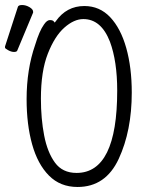

<svg xmlns="http://www.w3.org/2000/svg" viewBox="-65 -732 585 765"><path d="M-45 -547Q6 -703 6 -704Q8 -712 23 -712Q38 -712 52.5 -703.5Q67 -695 67 -685Q67 -683 67 -682L4 -531Q2 -525 -9 -525Q-20 -525 -32.5 -532Q-45 -539 -45 -542Q-45 -545 -45 -547ZM460 -363Q460 -211 408 -99Q356 13 244 13Q175 13 130 -32.5Q85 -78 63 -157Q41 -236 41 -337Q41 -455 75 -553Q92 -609 110 -634Q122 -652 133.5 -652Q145 -652 149 -647L153 -642L157 -647Q200 -708 271 -708Q332 -708 374 -663.5Q416 -619 438 -541Q460 -463 460 -363ZM402 -371Q402 -488 373 -566Q338 -656 267 -656Q230 -656 191.5 -622Q153 -588 125.5 -518Q98 -448 98 -339Q98 -259 111 -192Q124 -125 154 -84Q184 -43 240 -43Q402 -43 402 -371Z"/></svg>

Font: Moon Stars Kai T HW Light
Style: Regular
Weight: 300
Designer: GuiWonder
Version: Version 1.101